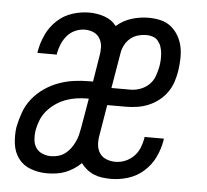

<svg xmlns="http://www.w3.org/2000/svg" viewBox="-44 -585 689 640"><g transform="rotate(5 300.0 -265.0)"><path d="M135 8Q107 8 81 -1.5Q55 -11 39.5 -32Q24 -53 20.5 -81Q17 -109 21 -137Q26 -162 35 -187Q44 -212 61 -233Q78 -254 100.5 -269.5Q123 -285 148 -294Q173 -303 198.5 -306.5Q224 -310 249 -310H262L276 -396Q279 -411 278.5 -426.5Q278 -442 270.5 -455Q263 -468 249.5 -474Q236 -480 220 -480Q204 -480 188 -473Q172 -466 161 -453Q150 -440 143.5 -424.5Q137 -409 134 -393Q134 -392 134 -391Q134 -390 134 -389H69Q69 -390 69.5 -392Q70 -394 70 -396Q75 -424 87.5 -451Q100 -478 122.5 -499Q145 -520 173.5 -529Q202 -538 230 -538Q256 -538 281 -529.5Q306 -521 321 -501Q344 -521 372 -529.5Q400 -538 428 -538Q449 -538 468.5 -533.5Q488 -529 503 -517Q518 -505 528 -488Q538 -471 542 -452Q546 -433 545.5 -412Q545 -391 542 -371Q539 -352 533 -333.5Q527 -315 515.5 -298.5Q504 -282 488 -269.5Q472 -257 454 -249.5Q436 -242 417 -239Q398 -236 379 -236H316L299 -134Q296 -119 297 -103Q298 -87 306 -74.5Q314 -62 328.5 -56Q343 -50 359 -50Q376 -50 392 -56.5Q408 -63 420.5 -75.5Q433 -88 439.5 -104Q446 -120 449 -137Q449 -138 449 -139Q449 -140 449 -141H514Q514 -140 513.5 -138Q513 -136 513 -134Q508 -105 495 -78Q482 -51 459 -30.5Q436 -10 407 -1Q378 8 350 8Q335 8 320 6Q305 4 292 -1.5Q279 -7 268 -16Q257 -25 249 -36Q238 -25 224 -16Q210 -7 195.5 -1.5Q181 4 165.5 6Q150 8 135 8ZM325 -294H389Q405 -294 421.5 -300Q438 -306 450.5 -318Q463 -330 469 -346.5Q475 -363 478 -379Q480 -390 480.5 -401.5Q481 -413 480 -424Q479 -435 475.5 -445.5Q472 -456 465 -464.5Q458 -473 447.5 -476.5Q437 -480 426 -480Q412 -480 398 -476Q384 -472 372.5 -462.5Q361 -453 354 -439.5Q347 -426 345 -412ZM144 -50Q156 -50 168.5 -53.5Q181 -57 191.5 -65Q202 -73 209.5 -83.5Q217 -94 222.5 -105.5Q228 -117 231 -129Q234 -141 236 -153L253 -252H249Q231 -252 213 -249.5Q195 -247 177 -240.5Q159 -234 143 -223Q127 -212 114.5 -197.5Q102 -183 95 -165Q88 -147 85 -129Q83 -114 84.5 -99Q86 -84 94 -72.5Q102 -61 115.5 -55.5Q129 -50 144 -50Z"/></g></svg>

Font: Iosevka Curly Slab LtEx
Style: Italic
Weight: 300
Width: 7
Italic angle: -9°
Monospace: yes
Designer: Belleve Invis
Foundry: Belleve Invis
Version: Version 11.1.0; ttfautohint (v1.8.3)